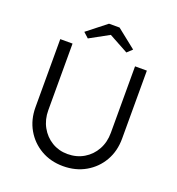

<svg xmlns="http://www.w3.org/2000/svg" viewBox="-156 -1012 1059 1146"><g transform="rotate(20 373.5 -439.5)"><path d="M372 7Q293 7 231 -29Q169 -65 133.5 -127Q98 -189 98 -268V-700H176V-277Q176 -218 202 -171Q228 -124 272.5 -97Q317 -70 372 -70Q430 -70 475.5 -97Q521 -124 547 -171Q573 -218 573 -277V-700H648V-268Q648 -189 612.5 -127Q577 -65 514.5 -29Q452 7 372 7ZM251 -760 218 -790 340 -886H407L528 -790L496 -760L373 -827Z"/></g></svg>

Font: Lexend Deca Light
Style: Regular
Weight: 300
Designer: Bonnie Shaver-Troup, Thomas Jockin
Foundry: Lexend
Version: Version 1.008; ttfautohint (v1.8.4.7-5d5b)